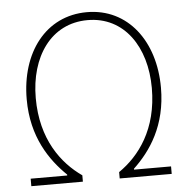

<svg xmlns="http://www.w3.org/2000/svg" viewBox="-53 -791 824 842"><g transform="rotate(-5 359.5 -369.5)"><path d="M51 0H278V-28C189 -90 104 -201 104 -383C104 -564 198 -704 360 -704C521 -704 615 -564 615 -383C615 -201 530 -90 440 -28V0H669V-33H506V-37C581 -108 655 -214 655 -381C655 -586 540 -739 360 -739C178 -739 64 -586 64 -381C64 -214 139 -108 212 -37V-33H51Z"/></g></svg>

Font: Noto Sans CJK SC Thin
Style: Regular
Weight: 100
Designer: Ryoko NISHIZUKA 西塚涼子 (kana, bopomofo & ideographs); Paul D. Hunt (Latin, Greek & Cyrillic); Sandoll Communications 산돌커뮤니
Foundry: Adobe
Version: Version 2.004;hotconv 1.0.118;makeotfexe 2.5.65603